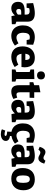

<svg xmlns="http://www.w3.org/2000/svg" viewBox="1728 -2574 1110 4606"><g transform="rotate(90 2283.0 -271.0)"><path d="M367 9 349 -73Q277 13 178 13Q109 13 66.5 -30.5Q24 -74 24 -150Q24 -234 78.5 -270.5Q133 -307 241 -307H330V-348Q330 -390 310.5 -408.5Q291 -427 251 -427Q219 -427 178 -417L166 -354H62L54 -511Q199 -551 298 -551Q398 -551 449 -509Q500 -467 500 -379V-109L561 -86V0ZM194 -169Q194 -137 209 -121.5Q224 -106 247 -106Q288 -106 330 -146V-225H269Q227 -225 210.5 -212Q194 -199 194 -169Z M842 13Q770 13 712.5 -19Q655 -51 622 -113.5Q589 -176 589 -265Q589 -346 613.5 -401.5Q638 -457 678.5 -489.5Q719 -522 768.5 -536.5Q818 -551 870 -551Q922 -551 972.5 -538Q1023 -525 1053 -512L1048 -355H941L926 -425Q901 -431 874 -431Q815 -431 790.5 -388Q766 -345 766 -274Q766 -192 797 -151.5Q828 -111 881 -111Q939 -111 1019 -159L1074 -74Q1017 -29 958.5 -8Q900 13 842 13Z M1344 13Q1230 13 1161.5 -56Q1093 -125 1093 -258Q1093 -349 1126 -414.5Q1159 -480 1220 -515.5Q1281 -551 1365 -551Q1446 -551 1497 -519Q1548 -487 1571.5 -433Q1595 -379 1595 -311Q1595 -273 1588 -231H1270Q1277 -178 1302.5 -144.5Q1328 -111 1385 -111Q1415 -111 1453 -122.5Q1491 -134 1532 -156L1588 -68Q1528 -27 1466 -7Q1404 13 1344 13ZM1351 -430Q1311 -430 1292.5 -399.5Q1274 -369 1269 -324H1420Q1419 -374 1404 -402Q1389 -430 1351 -430Z M1938 -86V0H1646V-86L1707 -107V-427L1646 -448V-533L1877 -541V-107ZM1789 -604Q1746 -604 1719.5 -628.5Q1693 -653 1693 -699Q1693 -747 1720.5 -771Q1748 -795 1790 -795Q1831 -795 1858 -771Q1885 -747 1885 -700Q1885 -652 1857.5 -628Q1830 -604 1789 -604Z M2177 13Q2024 13 2024 -169V-426H1952V-515L2024 -537V-654L2194 -685V-537H2328L2325 -426H2194V-192Q2194 -148 2207 -129.5Q2220 -111 2248 -111Q2262 -111 2280.5 -115.5Q2299 -120 2322 -129L2353 -37Q2262 13 2177 13Z M2718 9 2700 -73Q2628 13 2529 13Q2460 13 2417.5 -30.5Q2375 -74 2375 -150Q2375 -234 2429.5 -270.5Q2484 -307 2592 -307H2681V-348Q2681 -390 2661.5 -408.5Q2642 -427 2602 -427Q2570 -427 2529 -417L2517 -354H2413L2405 -511Q2550 -551 2649 -551Q2749 -551 2800 -509Q2851 -467 2851 -379V-109L2912 -86V0ZM2545 -169Q2545 -137 2560 -121.5Q2575 -106 2598 -106Q2639 -106 2681 -146V-225H2620Q2578 -225 2561.5 -212Q2545 -199 2545 -169Z M3193 13Q3121 13 3063.5 -19Q3006 -51 2973 -113.5Q2940 -176 2940 -265Q2940 -346 2964.5 -401.5Q2989 -457 3029.5 -489.5Q3070 -522 3119.5 -536.5Q3169 -551 3221 -551Q3273 -551 3323.5 -538Q3374 -525 3404 -512L3399 -355H3292L3277 -425Q3252 -431 3225 -431Q3166 -431 3141.5 -388Q3117 -345 3117 -274Q3117 -192 3148 -151.5Q3179 -111 3232 -111Q3290 -111 3370 -159L3425 -74Q3368 -29 3309.5 -8Q3251 13 3193 13ZM3199 264Q3169 264 3138.5 258Q3108 252 3081 238L3112 158Q3132 165 3155.5 170Q3179 175 3198 175Q3217 175 3229 169Q3241 163 3241 149Q3241 131 3208.5 122Q3176 113 3136 112L3143 0H3242V44Q3300 51 3330.5 78Q3361 105 3361 145Q3361 185 3338 211.5Q3315 238 3278 251Q3241 264 3199 264Z M3788 9 3770 -73Q3698 13 3599 13Q3530 13 3487.5 -30.5Q3445 -74 3445 -150Q3445 -234 3499.5 -270.5Q3554 -307 3662 -307H3751V-348Q3751 -390 3731.5 -408.5Q3712 -427 3672 -427Q3640 -427 3599 -417L3587 -354H3483L3475 -511Q3620 -551 3719 -551Q3819 -551 3870 -509Q3921 -467 3921 -379V-109L3982 -86V0ZM3615 -169Q3615 -137 3630 -121.5Q3645 -106 3668 -106Q3709 -106 3751 -146V-225H3690Q3648 -225 3631.5 -212Q3615 -199 3615 -169ZM3779 -637Q3750 -637 3726.5 -649Q3703 -661 3681.5 -672.5Q3660 -684 3637 -684Q3601 -684 3572 -638L3501 -668Q3543 -806 3627 -806Q3656 -806 3680 -794Q3704 -782 3725.5 -770.5Q3747 -759 3770 -759Q3806 -759 3836 -806L3906 -777Q3865 -637 3779 -637Z M4285 -551Q4408 -551 4476 -480Q4544 -409 4544 -278Q4544 -141 4470 -64Q4396 13 4267 13Q4144 13 4077.5 -57.5Q4011 -128 4011 -259Q4011 -396 4083 -473.5Q4155 -551 4285 -551ZM4278 -431Q4231 -431 4209.5 -392.5Q4188 -354 4188 -267Q4188 -180 4209 -143Q4230 -106 4276 -106Q4324 -106 4345.5 -145.5Q4367 -185 4367 -271Q4367 -357 4346 -394Q4325 -431 4278 -431Z"/></g></svg>

Font: Bitter ExtraBold
Style: Regular
Weight: 800
Designer: Sol Matas, and Bitter project Authors
Foundry: Sol Matas
Version: Version 2.001